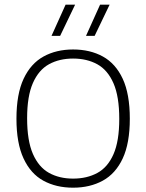

<svg xmlns="http://www.w3.org/2000/svg" viewBox="-20 -820 644 846"><path d="M302 7Q227.5 7 171.2 -23.8Q115 -54.5 83.8 -121.8Q52.5 -189 52.5 -297Q52.5 -405.5 84 -472.8Q115.5 -540 171.8 -571Q228 -602 302 -602Q377 -602 433.2 -571Q489.5 -540 520.8 -472.8Q552 -405.5 552 -297Q552 -189 520.8 -122Q489.5 -55 433 -24Q376.5 7 302 7ZM302 -33Q363 -33 409 -58Q455 -83 480.2 -140.8Q505.5 -198.5 505.5 -296Q505.5 -395 480 -453.2Q454.5 -511.5 408.8 -536.8Q363 -562 302 -562Q241.5 -562 196 -537Q150.5 -512 125 -454.2Q99.5 -396.5 99.5 -299Q99.5 -200 125 -141.8Q150.5 -83.5 196 -58.2Q241.5 -33 302 -33ZM359 -662 421 -799.5H463L397 -662ZM207 -662 269 -799.5H311L245 -662Z"/></svg>

Font: Encode Sans SC Condensed Thin ExtraLight
Style: Regular
Weight: 250
Version: Version 3.002